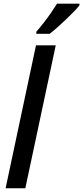

<svg xmlns="http://www.w3.org/2000/svg" viewBox="-20 -1001 443 1021"><path d="M9.8 0 171.4 -759.8H276.4L114.7 0ZM172.9 -821.3 173.3 -832.5Q192.9 -855 212.9 -880.6Q232.9 -906.2 251 -932.4Q269 -958.5 283.2 -981.4H402.8L402.3 -972.7Q392.1 -959 372.3 -938.5Q352.5 -918 329.1 -895.8Q305.7 -873.5 283.2 -853.8Q260.7 -834 244.1 -821.3Z"/></svg>

Font: Open Sans SemiCondensed SemiBold
Style: Italic
Weight: 600
Width: 4
Italic angle: -12°
Designer: Monotype Design Team
Foundry: Monotype Imaging Inc.
Version: Version 3.000